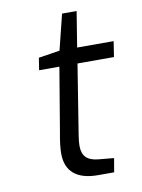

<svg xmlns="http://www.w3.org/2000/svg" viewBox="-79 -738 585 793"><g transform="rotate(-10 213.5 -341.5)"><path d="M133 -114Q133 -148 143 -200L188 -469H103L111 -520L200 -534L237 -683H298L274 -534H427L417 -469H264L221 -200Q220 -194 216.5 -171.5Q213 -149 213 -132Q213 -100 229.5 -83.5Q246 -67 281 -64L345 -58L335 0H268Q201 0 167 -29Q133 -58 133 -114Z"/></g></svg>

Font: Exo
Style: Italic
Weight: 400
Italic angle: -9°
Designer: Natanael Gama
Foundry: Natanael Gama
Version: Version 1.500; ttfautohint (v1.6)